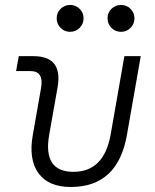

<svg xmlns="http://www.w3.org/2000/svg" viewBox="-20 -744 626 774"><path d="M265.1 9.8Q175.3 9.8 135 -45.9Q94.7 -101.6 112.3 -200.2L145.5 -389.2Q157.7 -457.5 102.5 -457.5H44.9L55.7 -517.6H115.2Q234.9 -517.6 211.9 -390.6L178.2 -200.2Q152.3 -51.3 275.9 -51.3Q398.9 -51.3 425.8 -200.2L481.4 -517.6H547.4L491.7 -200.2Q455.1 9.8 265.1 9.8ZM262.7 -615.7Q240.2 -615.7 224.4 -631.6Q208.5 -647.5 208.5 -669.9Q208.5 -692.9 224.4 -708.5Q240.2 -724.1 262.7 -724.1Q285.2 -724.1 301 -708.5Q316.9 -692.9 316.9 -669.9Q316.9 -647.5 301 -631.6Q285.2 -615.7 262.7 -615.7ZM467.8 -615.7Q445.3 -615.7 429.4 -631.6Q413.6 -647.5 413.6 -669.9Q413.6 -692.9 429.4 -708.5Q445.3 -724.1 467.8 -724.1Q490.2 -724.1 506.1 -708.5Q522 -692.9 522 -669.9Q522 -647.5 506.1 -631.6Q490.2 -615.7 467.8 -615.7Z"/></svg>

Font: Cascadia Code Light
Style: Italic
Weight: 300
Italic angle: -10°
Monospace: yes
Designer: Aaron Bell
Foundry: Saja Typeworks
Version: Version 2404.023; ttfautohint (v1.8.4)